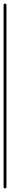

<svg xmlns="http://www.w3.org/2000/svg" viewBox="-20 -1050 56 1070"><path d="M0 -8H16V-1022H0ZM8 -16Q4 -16 2 -14Q0 -12 0 -8Q0 -4 2 -2Q4 0 8 0Q12 0 14 -2Q16 -4 16 -8Q16 -12 14 -14Q12 -16 8 -16ZM8 -1030Q4 -1030 2 -1028Q0 -1026 0 -1022Q0 -1018 2 -1016Q4 -1014 8 -1014Q12 -1014 14 -1016Q16 -1018 16 -1022Q16 -1026 14 -1028Q12 -1030 8 -1030Z"/></svg>

Font: Wavefont ExtraLight
Style: Regular
Weight: 250
Version: Version 3.004;gftools[0.9.33]